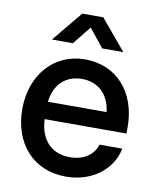

<svg xmlns="http://www.w3.org/2000/svg" viewBox="-83 -794 714 871"><g transform="rotate(10 273.5 -358.5)"><path d="M279.8 11.7C397.5 11.7 490.7 -57.6 510.3 -157.7H405.3C391.1 -110.4 347.2 -78.1 281.7 -78.1C193.8 -78.1 143.6 -138.7 140.1 -228.5H517.1V-258.3C517.1 -417 421.4 -527.3 274.4 -527.3C132.3 -527.3 32.2 -414.1 32.2 -256.8C32.2 -101.1 126 11.7 279.8 11.7ZM206.5 -589.8 273.9 -673.8 341.3 -589.8H438.5V-590.3L321.8 -729.5H225.1L110.4 -590.3V-589.8ZM141.1 -308.6C149.4 -387.7 200.2 -437.5 275.4 -437.5C351.6 -437.5 402.8 -387.7 411.1 -308.6Z"/></g></svg>

Font: Raveo Display Display Medium
Style: Regular
Weight: 500
Designer: Jakub Foglar, Rasmus Andersson (Inter)
Foundry: Jakubfoglar.com
Version: Version 1.100;Glyphs 3.2.3 (3260)